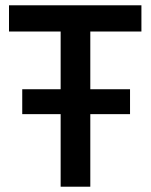

<svg xmlns="http://www.w3.org/2000/svg" viewBox="-20 -705 569 725"><path d="M14 -586V-685H514V-586H321V-368H471V-274H321V0H209V-274H64V-368H209V-586Z"/></svg>

Font: Titillium Web[RUS by Daymarius]
Style: Regular
Weight: 600
Designer: Cyrillization by Daymarius
Foundry: Cyrillization by Daymarius
Version: Version 1.002 September 11, 2018